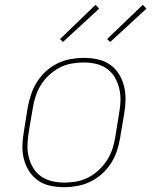

<svg xmlns="http://www.w3.org/2000/svg" viewBox="-20 -768 640 796"><path d="M246 8Q216 8 188 2Q160 -4 138 -19.5Q116 -35 101 -58Q86 -81 79 -108.5Q72 -136 73 -165Q74 -194 79 -223L95 -323Q100 -350 109 -377Q118 -404 133.5 -428.5Q149 -453 171 -473Q193 -493 219 -505.5Q245 -518 272.5 -523Q300 -528 327 -528Q357 -528 385 -522Q413 -516 435.5 -500.5Q458 -485 472.5 -462Q487 -439 494 -411.5Q501 -384 500.5 -355Q500 -326 495 -297L478 -197Q474 -170 465 -143Q456 -116 440.5 -91.5Q425 -67 402.5 -47Q380 -27 354 -14.5Q328 -2 300.5 3Q273 8 246 8ZM247 -11Q271 -11 296.5 -15.5Q322 -20 345.5 -32Q369 -44 389 -62.5Q409 -81 423.5 -103.5Q438 -126 446 -150.5Q454 -175 458 -200L474 -300Q479 -326 479.5 -352Q480 -378 474 -402.5Q468 -427 455.5 -448Q443 -469 423.5 -483Q404 -497 379 -503Q354 -509 327 -509Q303 -509 277 -504.5Q251 -500 228 -488Q205 -476 184.5 -457.5Q164 -439 150 -416.5Q136 -394 128 -369.5Q120 -345 116 -320L99 -220Q95 -194 94 -168Q93 -142 99 -117.5Q105 -93 117.5 -72Q130 -51 150 -37Q170 -23 195 -17Q220 -11 247 -11ZM437 -594 424 -606 572 -748 587 -732ZM241 -594 229 -606 376 -748 391 -732Z"/></svg>

Font: Iosevka HT Thin Extended
Style: Italic
Weight: 100
Width: 7
Italic angle: -9°
Monospace: yes
Designer: Belleve Invis
Foundry: Belleve Invis
Version: Version 32.3.0; ttfautohint (v1.8.4)